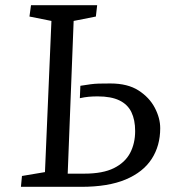

<svg xmlns="http://www.w3.org/2000/svg" viewBox="-20 -723 668 743"><path d="M179 -642 94 -659 100 -703H356L351 -659L265 -642L242 -51H306Q378 -51 421 -72.5Q464 -94 483.5 -131Q503 -168 503 -216Q503 -259 488.5 -289Q474 -319 442 -334.5Q410 -350 358 -350Q339 -350 323 -348.5Q307 -347 289 -343L291 -391Q316 -395 331 -397Q346 -399 362.5 -399.5Q379 -400 407 -400Q474 -400 516 -373Q558 -346 579 -306Q600 -266 600 -227Q600 -159 567 -108Q534 -57 466.5 -28.5Q399 0 294 0H61L65 -42L154 -57Z"/></svg>

Font: Literata 18pt
Style: Italic
Weight: 400
Italic angle: -2°
Designer: Latin by Veronika Burian and Jose Scaglione. Greek by Irene Vlachou. Cyrillic by Vera Evstafieva
Foundry: TypeTogether
Version: Version 3.103;gftools[0.9.29]